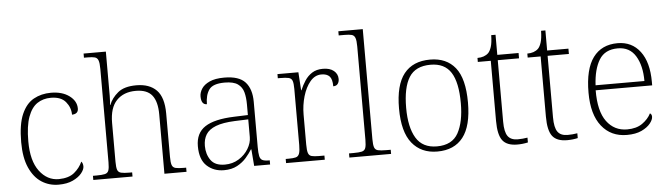

<svg xmlns="http://www.w3.org/2000/svg" viewBox="-48 -951 4009 1151"><g transform="rotate(-5 1956.5 -375.0)"><path d="M264 10Q207 10 161.5 -19.5Q116 -49 89 -109.5Q62 -170 62 -263Q62 -370 88.5 -431Q115 -492 161 -517.5Q207 -543 265 -543Q333 -543 375.5 -511.5Q418 -480 418 -435Q418 -402 380 -401Q380 -444 351.5 -478.5Q323 -513 262 -513Q215 -513 180 -489.5Q145 -466 125 -411.5Q105 -357 105 -264Q105 -147 151.5 -85Q198 -23 268 -23Q328 -24 361 -51Q394 -78 411 -116Q421 -105 421 -86Q421 -68 403 -45.5Q385 -23 350 -6.5Q315 10 264 10Z M473 0V-25H495Q528 -25 545 -29Q562 -33 567.5 -48.5Q573 -64 573 -98V-659Q573 -695 567 -711Q561 -727 546 -731Q531 -735 503 -735H481V-760H615V-494Q615 -479 614 -462.5Q613 -446 612 -439H614Q630 -480 668 -511.5Q706 -543 779 -543Q858 -543 900.5 -499.5Q943 -456 943 -359V-98Q943 -64 948.5 -48.5Q954 -33 970.5 -29Q987 -25 1020 -25H1034V0H901V-357Q901 -434 871 -472Q841 -510 773 -510Q700 -510 657.5 -466Q615 -422 615 -331V-97Q615 -63 620.5 -48Q626 -33 643 -29Q660 -25 693 -25H709V0Z M1259 10Q1198 10 1156.5 -28Q1115 -66 1115 -147Q1115 -226 1171.5 -263Q1228 -300 1347 -304L1430 -307V-371Q1430 -413 1421.5 -444.5Q1413 -476 1387 -494.5Q1361 -513 1308 -513Q1237 -513 1214 -480.5Q1191 -448 1191 -393Q1157 -393 1157 -443Q1157 -466 1171.5 -489Q1186 -512 1219.5 -527.5Q1253 -543 1308 -543Q1397 -543 1434.5 -501.5Q1472 -460 1472 -383V-111Q1472 -75 1476 -56.5Q1480 -38 1492.5 -31.5Q1505 -25 1531 -25H1537V0H1441L1433 -100H1430Q1416 -77 1394 -51.5Q1372 -26 1339 -8Q1306 10 1259 10ZM1267 -23Q1314 -23 1351 -46Q1388 -69 1409 -104Q1430 -139 1430 -174V-281L1349 -278Q1276 -275 1234 -258.5Q1192 -242 1174.5 -213.5Q1157 -185 1157 -145Q1157 -95 1182.5 -59Q1208 -23 1267 -23Z M1633 0V-25H1651Q1679 -25 1694 -29Q1709 -33 1715 -49.5Q1721 -66 1721 -101V-439Q1721 -472 1715.5 -487.5Q1710 -503 1693 -507Q1676 -511 1643 -511H1628V-536H1754L1761 -427H1763Q1775 -456 1792.5 -483Q1810 -510 1836.5 -527Q1863 -544 1902 -544Q1944 -544 1967.5 -524.5Q1991 -505 1991 -475Q1991 -458 1982.5 -446Q1974 -434 1955 -434Q1955 -477 1939 -494Q1923 -511 1890 -511Q1851 -511 1822.5 -477Q1794 -443 1778.5 -390Q1763 -337 1763 -280V-100Q1763 -65 1768.5 -49Q1774 -33 1789.5 -29Q1805 -25 1833 -25H1866V0Z M2014 0V-25H2041Q2074 -25 2091 -29Q2108 -33 2113.5 -48.5Q2119 -64 2119 -98V-659Q2119 -695 2113 -711Q2107 -727 2092 -731Q2077 -735 2049 -735H2014V-760H2161V-98Q2161 -64 2166.5 -48.5Q2172 -33 2188.5 -29Q2205 -25 2239 -25H2265V0Z M2543 10Q2446 10 2391 -58Q2336 -126 2336 -267Q2336 -408 2389.5 -475.5Q2443 -543 2547 -543Q2645 -543 2698 -477Q2751 -411 2751 -267Q2751 -126 2698 -58Q2645 10 2543 10ZM2543 -21Q2635 -21 2671.5 -87.5Q2708 -154 2708 -267Q2708 -392 2669.5 -452Q2631 -512 2547 -512Q2456 -512 2417.5 -450.5Q2379 -389 2379 -267Q2379 -150 2418 -85.5Q2457 -21 2543 -21Z M3024 10Q2962 10 2935.5 -24Q2909 -58 2909 -142V-504H2831V-528Q2873 -528 2897 -551Q2908 -562 2916 -586.5Q2924 -611 2925 -657H2951V-536H3079V-504H2951V-134Q2951 -72 2969.5 -46.5Q2988 -21 3029 -21Q3059 -21 3088 -26V3Q3057 10 3024 10Z M3324 10Q3262 10 3235.5 -24Q3209 -58 3209 -142V-504H3131V-528Q3173 -528 3197 -551Q3208 -562 3216 -586.5Q3224 -611 3225 -657H3251V-536H3379V-504H3251V-134Q3251 -72 3269.5 -46.5Q3288 -21 3329 -21Q3359 -21 3388 -26V3Q3357 10 3324 10Z M3684 10Q3588 10 3532 -60.5Q3476 -131 3476 -262Q3476 -404 3527.5 -473.5Q3579 -543 3675 -543Q3761 -543 3810.5 -477.5Q3860 -412 3860 -294V-273H3520Q3519 -147 3565 -85Q3611 -23 3688 -23Q3744 -23 3779.5 -48Q3815 -73 3832 -107Q3843 -101 3843 -86Q3843 -68 3825 -45.5Q3807 -23 3772 -6.5Q3737 10 3684 10ZM3816 -303Q3816 -396 3780.5 -454Q3745 -512 3674 -512Q3596 -512 3561.5 -455.5Q3527 -399 3522 -303Z"/></g></svg>

Font: Noto Serif Tamil ExtraLight
Style: Italic
Weight: 200
Italic angle: -12°
Designer: Indian Type Foundry, Tom Grace, and the Monotype Design Team
Foundry: Monotype Imaging Inc.
Version: Version 2.003; ttfautohint (v1.8.4.7-5d5b)